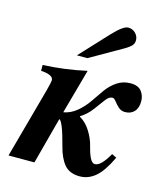

<svg xmlns="http://www.w3.org/2000/svg" viewBox="-107 -778 741 866"><g transform="rotate(15 263.5 -344.5)"><path d="M193 -516 315 -647Q362 -697 385 -697Q405 -697 419 -683Q433 -669 433 -650Q433 -636 424.5 -626Q416 -616 394 -603L242 -516ZM258 -461 200 -252Q234 -258 262 -281.5Q290 -305 309.5 -333.5Q329 -362 349 -390.5Q369 -419 397 -438Q425 -457 460 -457Q496 -457 511.5 -437Q527 -417 527 -391Q527 -359 511 -342Q495 -325 468 -325Q450 -325 437 -337Q424 -349 415 -361Q406 -373 398 -373Q382 -373 367 -352.5Q352 -332 329.5 -302Q307 -272 278 -255V-252Q308 -235 328.5 -201.5Q349 -168 356 -138Q363 -108 373.5 -85.5Q384 -63 398 -63Q426 -63 462 -127L484 -116Q452 -48 419 -20Q386 8 346 8Q298 8 273.5 -21.5Q249 -51 236 -103Q208 -211 191 -218L133 0H12L102 -328Q113 -370 113 -378Q113 -403 55 -407V-434Q161 -439 258 -461Z"/></g></svg>

Font: STIX
Style: Bold Italic
Weight: 700
Italic angle: -16.33°
Designer: MicroPress Inc., with final additions and corrections provided by Coen Hoffman, Elsevier (retired)
Version: Version 1.1.1